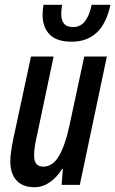

<svg xmlns="http://www.w3.org/2000/svg" viewBox="-20 -778 485 808"><path d="M125 9.8Q75.7 9.8 49.6 -18.6Q23.4 -46.9 23.4 -99.6Q23.4 -117.7 26.9 -141.6Q30.3 -165.5 34.7 -187.5L110.4 -540H205.6L135.3 -206.5Q129.9 -183.6 126.7 -162.4Q123.5 -141.1 123.5 -123Q123.5 -76.7 162.1 -76.7Q202.6 -76.7 229.2 -123.5Q255.9 -170.4 272.9 -252.9L334.5 -540H429.7L315.9 0H239.3L244.6 -67.4H241.7Q218.8 -30.8 189 -10.5Q159.2 9.8 125 9.8ZM281.7 -602.5Q218.3 -602.5 188.7 -633.1Q159.2 -663.6 159.2 -716.3Q159.2 -735.4 163.1 -757.8H241.2Q239.7 -748 238.8 -738Q237.8 -728 237.8 -718.8Q237.8 -664.1 287.1 -664.1Q317.9 -664.1 336.9 -687.7Q356 -711.4 365.7 -757.8H444.8Q427.2 -677.2 386.2 -639.9Q345.2 -602.5 281.7 -602.5Z"/></svg>

Font: Open Sans Condensed SemiBold
Style: Italic
Weight: 600
Width: 3
Italic angle: -12°
Designer: Monotype Design Team
Foundry: Monotype Imaging Inc.
Version: Version 3.000; ttfautohint (v1.8.4)